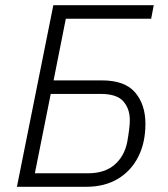

<svg xmlns="http://www.w3.org/2000/svg" viewBox="-20 -718 646 738"><path d="M45 0 185 -698H571L561 -646H233L186 -409H372Q460 -409 499.5 -362.5Q539 -316 539 -242Q539 -170 511.5 -115.5Q484 -61 433 -30.5Q382 0 311 0ZM114 -52H319Q382 -52 420 -84.5Q458 -117 469 -172Q474 -200 476.5 -221Q479 -242 479 -256Q479 -300 454 -328.5Q429 -357 367 -357H175Z"/></svg>

Font: IBM Plex Sans Light
Style: Italic
Weight: 300
Italic angle: -11.31°
Designer: Mike Abbink, Paul van der Laan, Pieter van Rosmalen
Foundry: Bold Monday
Version: Version 3.201